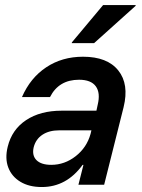

<svg xmlns="http://www.w3.org/2000/svg" viewBox="-20 -736 564 765"><path d="M146.7 9.2Q95.8 9.2 61.3 -11.7Q26.7 -32.5 12.9 -68.8Q-0.8 -105 10.8 -151.7Q27.5 -220 84.2 -257.5Q140.8 -295 225.8 -295H364.2L369.2 -318.3Q380.8 -365.8 361.7 -392.1Q342.5 -418.3 295 -418.3Q214.2 -418.3 179.2 -349.2H67.5Q100.8 -425.8 164.2 -467.9Q227.5 -510 310.8 -510Q407.5 -510 451.2 -455.4Q495 -400.8 472.5 -309.2L395 0H292.5L312.5 -79.2H309.2Q245 9.2 146.7 9.2ZM184.2 -79.2Q237.5 -79.2 281.7 -113.8Q325.8 -148.3 340.8 -202.5L344.2 -216.7H215.8Q175.8 -216.7 149.2 -199.2Q122.5 -181.7 114.2 -149.2Q106.7 -116.7 125.4 -97.9Q144.2 -79.2 184.2 -79.2ZM265.8 -564.2 266.7 -567.5 390.8 -715.8H520.8L520 -712.5L355 -564.2Z"/></svg>

Font: Funnel Sans Medium
Style: Italic
Weight: 500
Italic angle: -14.036°
Version: Version 1.000; Beta; Release 5; Build 24; ttfautohint (v1.8.